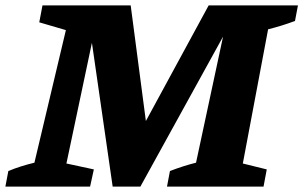

<svg xmlns="http://www.w3.org/2000/svg" viewBox="-48 -694 1128 714"><path d="M-28 0 -17 -58Q7 -68 31 -75.5Q55 -83 80 -89L197 -582L98 -611L110 -674H438L503 -179L463 -186L728 -674H1060L1049 -616Q1022 -606 997.5 -598.5Q973 -591 949 -585L855 -86L944 -64L932 0H573L584 -58Q610 -68 633.5 -75.5Q657 -83 681 -89L795 -621L813 -615L474 0H371L284 -603L308 -602L199 -86L301 -64L287 0Z"/></svg>

Font: Piazzolla Thin Black
Style: Italic
Weight: 900
Italic angle: -11.3°
Version: Version 2.005